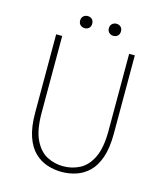

<svg xmlns="http://www.w3.org/2000/svg" viewBox="-118 -880 837 981"><g transform="rotate(15 300.0 -390.0)"><path d="M300 12Q261 12 224 0Q187 -12 157 -40.5Q127 -69 109.5 -119.5Q92 -170 92 -246V-660H124V-254Q124 -163 149 -111.5Q174 -60 214 -39Q254 -18 300 -18Q347 -18 387.5 -39Q428 -60 453 -111.5Q478 -163 478 -254V-660H508V-246Q508 -170 490.5 -119.5Q473 -69 443 -40.5Q413 -12 376 0Q339 12 300 12ZM224 -728Q211 -728 201.5 -736.5Q192 -745 192 -760Q192 -775 201.5 -783.5Q211 -792 224 -792Q238 -792 247 -783.5Q256 -775 256 -760Q256 -745 247 -736.5Q238 -728 224 -728ZM376 -728Q363 -728 353.5 -736.5Q344 -745 344 -760Q344 -775 353.5 -783.5Q363 -792 376 -792Q390 -792 399 -783.5Q408 -775 408 -760Q408 -745 399 -736.5Q390 -728 376 -728Z"/></g></svg>

Font: Source Code Pro ExtraLight ExtraLight
Style: Regular
Weight: 250
Monospace: yes
Version: Version 1.018;hotconv 1.0.116;makeotfexe 2.5.65601